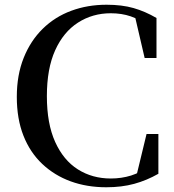

<svg xmlns="http://www.w3.org/2000/svg" viewBox="-20 -773 737 811"><path d="M429 18Q347 18 278.5 -7Q210 -32 158.5 -80.5Q107 -129 79 -200Q51 -271 51 -364Q51 -456 80 -528.5Q109 -601 160.5 -651.5Q212 -702 281 -727.5Q350 -753 430 -753Q495 -753 544 -739Q593 -725 641 -697V-528H591L547 -717L610 -696V-662Q570 -691 532 -704Q494 -717 448 -717Q371 -717 309.5 -677.5Q248 -638 213 -560.5Q178 -483 178 -367Q178 -251 213 -173.5Q248 -96 309 -57.5Q370 -19 448 -19Q493 -19 533.5 -31.5Q574 -44 615 -75V-40L554 -21L599 -207H649V-39Q600 -11 547 3.5Q494 18 429 18Z"/></svg>

Font: Noto Serif KR SemiBold
Style: Regular
Weight: 600
Designer: Ryoko NISHIZUKA 西塚涼子 (kana & ideographs); Frank Grießhammer (Latin, Greek & Cyrillic); Wenlong ZHANG 张文龙 (bopomofo); San
Foundry: Adobe
Version: Version 2.003-H1;hotconv 1.1.1;makeotfexe 2.6.0